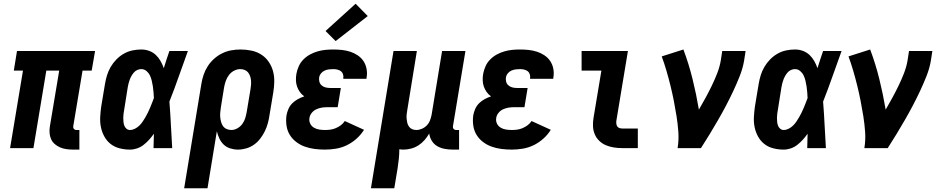

<svg xmlns="http://www.w3.org/2000/svg" viewBox="-20 -793 5040 1028"><path d="M371 8Q353 8 335.5 5.5Q318 3 302.5 -3.5Q287 -10 274 -21Q261 -32 254 -47Q247 -62 245.5 -80Q244 -98 247 -116L297 -415H228L159 0H34L103 -415H54L71 -520H489L471 -415H422L372 -116Q371 -108 376 -102.5Q381 -97 388 -97H405V8Z M676 8Q647 8 620 1Q593 -6 572.5 -22Q552 -38 539 -61.5Q526 -85 520.5 -111.5Q515 -138 516.5 -166.5Q518 -195 522 -223L542 -343Q546 -367 553 -390Q560 -413 572.5 -434.5Q585 -456 603 -474.5Q621 -493 643 -505.5Q665 -518 689 -523Q713 -528 736 -528Q759 -528 779 -520.5Q799 -513 814 -499Q829 -485 839.5 -466.5Q850 -448 857 -428Q864 -451 871.5 -474Q879 -497 887 -520H986Q961 -452 937.5 -384.5Q914 -317 887 -249Q892 -187 895 -124.5Q898 -62 902 0H802Q803 -19 803 -38.5Q803 -58 804 -77Q792 -60 778.5 -45Q765 -30 749 -17.5Q733 -5 714 1.5Q695 8 676 8ZM676 -97Q689 -97 702 -103.5Q715 -110 725.5 -120Q736 -130 744 -142Q752 -154 759 -166Q766 -178 772 -190.5Q778 -203 783.5 -216Q789 -229 794 -242Q799 -255 804 -268Q803 -284 802 -299.5Q801 -315 798.5 -330.5Q796 -346 792.5 -361Q789 -376 782.5 -389.5Q776 -403 764 -413Q752 -423 736 -423Q726 -423 715.5 -418.5Q705 -414 697.5 -405.5Q690 -397 684.5 -387.5Q679 -378 675 -367.5Q671 -357 668.5 -347Q666 -337 664 -326L645 -206Q643 -195 641.5 -184Q640 -173 640 -162.5Q640 -152 641 -141Q642 -130 645.5 -120.5Q649 -111 657 -104Q665 -97 676 -97Z M966 215 1058 -343Q1062 -368 1070 -392Q1078 -416 1092 -438Q1106 -460 1126 -478Q1146 -496 1169.5 -507.5Q1193 -519 1218 -523.5Q1243 -528 1268 -528Q1297 -528 1326 -522Q1355 -516 1378.5 -501Q1402 -486 1418 -463Q1434 -440 1441.5 -413Q1449 -386 1448.5 -356Q1448 -326 1443 -297L1423 -177Q1420 -155 1414 -133Q1408 -111 1398 -90.5Q1388 -70 1373.5 -51Q1359 -32 1340 -18.5Q1321 -5 1298.5 1.5Q1276 8 1254 8Q1233 8 1212.5 1.5Q1192 -5 1177.5 -19Q1163 -33 1154.5 -51.5Q1146 -70 1141 -90L1091 215ZM1219 -97Q1235 -97 1251 -106Q1267 -115 1277.5 -129.5Q1288 -144 1293 -160.5Q1298 -177 1301 -194L1321 -314Q1323 -326 1324 -338.5Q1325 -351 1324 -362.5Q1323 -374 1319 -385.5Q1315 -397 1308 -405.5Q1301 -414 1290 -418.5Q1279 -423 1266 -423Q1250 -423 1233.5 -414.5Q1217 -406 1206 -391.5Q1195 -377 1189 -360Q1183 -343 1180 -326L1163 -221Q1161 -207 1159.5 -193.5Q1158 -180 1159 -167Q1160 -154 1163.5 -141Q1167 -128 1174 -118Q1181 -108 1193 -102.5Q1205 -97 1219 -97Z M1720 8Q1692 8 1664.5 4.5Q1637 1 1612 -8Q1587 -17 1566 -33Q1545 -49 1531.5 -71Q1518 -93 1514 -120.5Q1510 -148 1514 -176Q1517 -193 1524.5 -210Q1532 -227 1545 -240Q1558 -253 1574.5 -262Q1591 -271 1609 -277Q1595 -287 1585.5 -300.5Q1576 -314 1570.5 -329.5Q1565 -345 1564.5 -363Q1564 -381 1567 -398Q1571 -419 1580 -439Q1589 -459 1605 -475Q1621 -491 1640.5 -501.5Q1660 -512 1681 -518Q1702 -524 1722.5 -526Q1743 -528 1764 -528Q1788 -528 1811 -525.5Q1834 -523 1855.5 -516Q1877 -509 1895.5 -496.5Q1914 -484 1926 -466Q1938 -448 1942.5 -425Q1947 -402 1943 -379Q1943 -377 1942.5 -375Q1942 -373 1942 -371H1818Q1818 -372 1818 -372.5Q1818 -373 1818 -374Q1820 -385 1816.5 -395.5Q1813 -406 1805 -412Q1797 -418 1786 -420.5Q1775 -423 1764 -423Q1753 -423 1741 -421.5Q1729 -420 1718 -415Q1707 -410 1699 -400.5Q1691 -391 1689 -380Q1687 -367 1690 -355.5Q1693 -344 1702 -336Q1711 -328 1723 -325Q1735 -322 1747 -322H1805L1788 -219H1730Q1716 -219 1701.5 -216.5Q1687 -214 1673 -207.5Q1659 -201 1649 -188.5Q1639 -176 1637 -162Q1634 -146 1640.5 -132Q1647 -118 1660 -110Q1673 -102 1688.5 -99.5Q1704 -97 1720 -97Q1735 -97 1749.5 -99Q1764 -101 1778 -107Q1792 -113 1805 -122.5Q1818 -132 1826 -145L1929 -98Q1913 -72 1889 -50.5Q1865 -29 1837 -15.5Q1809 -2 1779 3Q1749 8 1720 8ZM1777 -573 1723 -627 1884 -773 1949 -707Z M1966 215 2087 -520H2212L2161 -206Q2159 -194 2157.5 -182Q2156 -170 2157 -158.5Q2158 -147 2160.5 -136Q2163 -125 2169.5 -115.5Q2176 -106 2186.5 -101.5Q2197 -97 2209 -97Q2224 -97 2239 -103.5Q2254 -110 2265.5 -122Q2277 -134 2282.5 -149Q2288 -164 2291 -179L2347 -520H2472L2405 -116Q2404 -108 2409 -102.5Q2414 -97 2421 -97H2438V8H2404Q2382 8 2360.5 4Q2339 0 2321 -10.5Q2303 -21 2292 -39Q2281 -57 2278 -78Q2267 -59 2252.5 -42.5Q2238 -26 2220 -14.5Q2202 -3 2181 2.5Q2160 8 2140 8Q2135 8 2129 7.5Q2123 7 2118 6Q2118 31 2115.5 56.5Q2113 82 2109 107L2091 215Z M2720 8Q2692 8 2664.5 4.5Q2637 1 2612 -8Q2587 -17 2566 -33Q2545 -49 2531.5 -71Q2518 -93 2514 -120.5Q2510 -148 2514 -176Q2517 -193 2524.5 -210Q2532 -227 2545 -240Q2558 -253 2574.5 -262Q2591 -271 2609 -277Q2595 -287 2585.5 -300.5Q2576 -314 2570.5 -329.5Q2565 -345 2564.5 -363Q2564 -381 2567 -398Q2571 -419 2580 -439Q2589 -459 2605 -475Q2621 -491 2640.5 -501.5Q2660 -512 2681 -518Q2702 -524 2722.5 -526Q2743 -528 2764 -528Q2788 -528 2811 -525.5Q2834 -523 2855.5 -516Q2877 -509 2895.5 -496.5Q2914 -484 2926 -466Q2938 -448 2942.5 -425Q2947 -402 2943 -379Q2943 -377 2942.5 -375Q2942 -373 2942 -371H2818Q2818 -372 2818 -372.5Q2818 -373 2818 -374Q2820 -385 2816.5 -395.5Q2813 -406 2805 -412Q2797 -418 2786 -420.5Q2775 -423 2764 -423Q2753 -423 2741 -421.5Q2729 -420 2718 -415Q2707 -410 2699 -400.5Q2691 -391 2689 -380Q2687 -367 2690 -355.5Q2693 -344 2702 -336Q2711 -328 2723 -325Q2735 -322 2747 -322H2805L2788 -219H2730Q2716 -219 2701.5 -216.5Q2687 -214 2673 -207.5Q2659 -201 2649 -188.5Q2639 -176 2637 -162Q2634 -146 2640.5 -132Q2647 -118 2660 -110Q2673 -102 2688.5 -99.5Q2704 -97 2720 -97Q2735 -97 2749.5 -99Q2764 -101 2778 -107Q2792 -113 2805 -122.5Q2818 -132 2826 -145L2929 -98Q2913 -72 2889 -50.5Q2865 -29 2837 -15.5Q2809 -2 2779 3Q2749 8 2720 8Z M3312 0Q3289 0 3266.5 -3.5Q3244 -7 3224 -15.5Q3204 -24 3188.5 -39Q3173 -54 3164.5 -74Q3156 -94 3155 -117Q3154 -140 3158 -163L3200 -415H3094V-520H3342L3280 -146Q3279 -138 3280 -130Q3281 -122 3285 -116Q3289 -110 3296.5 -107.5Q3304 -105 3312 -105H3395V0Z M3608 0Q3615 -44 3612 -86.5Q3609 -129 3602.5 -170Q3596 -211 3588 -252Q3580 -293 3570 -333.5Q3560 -374 3548.5 -413.5Q3537 -453 3523 -491L3639 -528Q3668 -451 3688 -370Q3708 -289 3722 -206Q3740 -237 3757.5 -269Q3775 -301 3791 -334Q3807 -367 3820 -400.5Q3833 -434 3839 -468L3847 -520H3972L3964 -468Q3957 -427 3941 -386.5Q3925 -346 3906.5 -306.5Q3888 -267 3867.5 -228Q3847 -189 3825 -151Q3803 -113 3780 -75Q3757 -37 3733 0Z M4176 8Q4147 8 4120 1Q4093 -6 4072.5 -22Q4052 -38 4039 -61.5Q4026 -85 4020.5 -111.5Q4015 -138 4016.5 -166.5Q4018 -195 4022 -223L4042 -343Q4046 -367 4053 -390Q4060 -413 4072.5 -434.5Q4085 -456 4103 -474.5Q4121 -493 4143 -505.5Q4165 -518 4189 -523Q4213 -528 4236 -528Q4259 -528 4279 -520.5Q4299 -513 4314 -499Q4329 -485 4339.5 -466.5Q4350 -448 4357 -428Q4364 -451 4371.5 -474Q4379 -497 4387 -520H4486Q4461 -452 4437.5 -384.5Q4414 -317 4387 -249Q4392 -187 4395 -124.5Q4398 -62 4402 0H4302Q4303 -19 4303 -38.5Q4303 -58 4304 -77Q4292 -60 4278.5 -45Q4265 -30 4249 -17.5Q4233 -5 4214 1.5Q4195 8 4176 8ZM4176 -97Q4189 -97 4202 -103.5Q4215 -110 4225.5 -120Q4236 -130 4244 -142Q4252 -154 4259 -166Q4266 -178 4272 -190.5Q4278 -203 4283.5 -216Q4289 -229 4294 -242Q4299 -255 4304 -268Q4303 -284 4302 -299.5Q4301 -315 4298.5 -330.5Q4296 -346 4292.5 -361Q4289 -376 4282.5 -389.5Q4276 -403 4264 -413Q4252 -423 4236 -423Q4226 -423 4215.5 -418.5Q4205 -414 4197.5 -405.5Q4190 -397 4184.5 -387.5Q4179 -378 4175 -367.5Q4171 -357 4168.5 -347Q4166 -337 4164 -326L4145 -206Q4143 -195 4141.5 -184Q4140 -173 4140 -162.5Q4140 -152 4141 -141Q4142 -130 4145.5 -120.5Q4149 -111 4157 -104Q4165 -97 4176 -97Z M4608 0Q4615 -44 4612 -86.5Q4609 -129 4602.5 -170Q4596 -211 4588 -252Q4580 -293 4570 -333.5Q4560 -374 4548.5 -413.5Q4537 -453 4523 -491L4639 -528Q4668 -451 4688 -370Q4708 -289 4722 -206Q4740 -237 4757.5 -269Q4775 -301 4791 -334Q4807 -367 4820 -400.5Q4833 -434 4839 -468L4847 -520H4972L4964 -468Q4957 -427 4941 -386.5Q4925 -346 4906.5 -306.5Q4888 -267 4867.5 -228Q4847 -189 4825 -151Q4803 -113 4780 -75Q4757 -37 4733 0Z"/></svg>

Font: Iosevka SS04 Extrabold
Style: Italic
Weight: 800
Italic angle: -9°
Monospace: yes
Designer: Belleve Invis
Foundry: Belleve Invis
Version: Version 19.0.0; ttfautohint (v1.8.4)